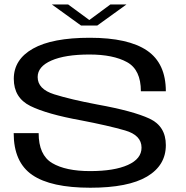

<svg xmlns="http://www.w3.org/2000/svg" viewBox="-20 -854 850 877"><path d="M350 -737.5H424.5L557.5 -833.5H484L388 -762.5L291.5 -833.5H217ZM392.5 3.5Q565.5 3.5 651.5 -47.5Q737.5 -98.5 737.5 -191Q737.5 -277.5 662.8 -312.2Q588 -347 425 -376.5Q303 -399.5 227.5 -423.2Q152 -447 152 -502Q152 -550 214.8 -577.5Q277.5 -605 388.5 -605Q497 -605 560.2 -570.2Q623.5 -535.5 623.5 -437H737.5Q737.5 -564.5 651.8 -623Q566 -681.5 390 -681.5Q218.5 -681.5 130.8 -632Q43 -582.5 43 -494Q43 -407.5 118.5 -370Q194 -332.5 351.5 -304Q476 -280 551.2 -258.2Q626.5 -236.5 626.5 -179.5Q626.5 -128.5 564 -100.5Q501.5 -72.5 391.5 -72.5Q280 -72.5 218.2 -109.2Q156.5 -146 156.5 -246H42.5Q42.5 -113 127.5 -54.8Q212.5 3.5 392.5 3.5Z"/></svg>

Font: Anybody Expanded
Style: Regular
Weight: 400
Width: 7
Version: Version 1.113;gftools[0.9.25]